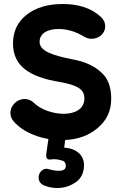

<svg xmlns="http://www.w3.org/2000/svg" viewBox="-20 -684 616 960"><path d="M306 16C371 13 424 -7 466 -42C513 -80 536 -129 536 -190C536 -236 526 -272 507 -299C467 -352 404 -376 344 -387C235 -408 178 -431 178 -475C178 -518 219 -539 272 -539C317 -539 359 -526 400 -501C412 -494 425 -490 438 -490C475 -490 506 -517 506 -552C506 -572 497 -590 478 -605C433 -644 371 -664 294 -664C219 -664 159 -646 114 -611C68 -575 45 -527 45 -467C45 -356 124 -299 280 -274C368 -258 402 -237 402 -192C402 -139 355 -115 299 -115C246 -115 185 -135 149 -170C136 -183 121 -189 102 -189C65 -189 32 -156 32 -120C32 -103 38 -88 50 -75C74 -48 107 -26 150 -9C173 0 197 7 222 11L211 88C211 90 211 92 211 94C211 107 217 114 230 114C237 113 244 112 251 112C262 112 275 114 288 118C302 121 309 131 309 146C309 162 297 170 274 170C259 170 242 167 224 162C219 160 215 160 211 160C194 160 173 178 173 203C173 224 185 239 208 246C227 253 247 256 267 256C301 256 332 246 359 227C386 208 400 179 400 141C400 88 356 57 301 54Z"/></svg>

Font: Dongle
Style: Bold
Weight: 700
Designer: Yanghee Ryu
Foundry: Yanghee Ryu
Version: Version 2.000